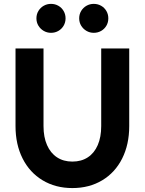

<svg xmlns="http://www.w3.org/2000/svg" viewBox="-20 -957 747 991"><path d="M60.1 -306.2V-707H204.6V-306.2Q204.6 -249.5 222.7 -208.3Q240.7 -167 274.2 -145Q307.6 -123 353.5 -123Q399.9 -123 433.3 -145Q466.8 -167 484.6 -208.3Q502.4 -249.5 502.4 -306.2V-707H647V-306.2Q647 -211.4 610.6 -138.9Q574.2 -66.4 507.6 -26.4Q440.9 13.7 353.5 13.7Q266.6 13.7 200 -26.4Q133.3 -66.4 96.7 -138.9Q60.1 -211.4 60.1 -306.2ZM168 -862.3Q168 -883.3 178.2 -900.4Q188.5 -917.5 205.6 -927.2Q222.7 -937 243.2 -937Q264.2 -937 281.2 -927.2Q298.3 -917.5 308.3 -900.4Q318.4 -883.3 318.4 -862.3Q318.4 -841.3 308.3 -824.2Q298.3 -807.1 281.2 -797.4Q264.2 -787.6 243.2 -787.6Q222.7 -787.6 205.6 -797.6Q188.5 -807.6 178.2 -824.5Q168 -841.3 168 -862.3ZM388.7 -862.3Q388.7 -883.3 398.9 -900.4Q409.2 -917.5 426.3 -927.2Q443.4 -937 463.9 -937Q484.9 -937 502 -927.2Q519 -917.5 529.1 -900.4Q539.1 -883.3 539.1 -862.3Q539.1 -841.3 529.1 -824.2Q519 -807.1 502 -797.4Q484.9 -787.6 463.9 -787.6Q443.4 -787.6 426.3 -797.6Q409.2 -807.6 398.9 -824.5Q388.7 -841.3 388.7 -862.3Z"/></svg>

Font: Wanted Sans Std Variable
Style: Regular
Weight: 400
Designer: Original Design by Kil Hyung-jin and Kang Hanbin, Wanted Lab, Inc;
Foundry: Wanted Lab, Inc.
Version: Version 1.003;Glyphs 3.2 (3227)